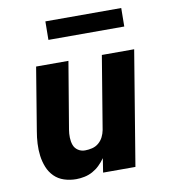

<svg xmlns="http://www.w3.org/2000/svg" viewBox="-81 -782 762 860"><g transform="rotate(-10 300.0 -352.0)"><path d="M197 8Q168 8 142 -0.5Q116 -9 97.5 -27.5Q79 -46 69 -71Q59 -96 55.5 -123Q52 -150 53.5 -178.5Q55 -207 60 -235L107 -520H254L203 -216Q200 -198 200.5 -180Q201 -162 206.5 -146.5Q212 -131 226 -121.5Q240 -112 258 -112Q274 -112 290.5 -116Q307 -120 320 -131Q333 -142 340.5 -157Q348 -172 351 -188L406 -520H553L467 0H320L330 -64Q318 -47 303.5 -33Q289 -19 271.5 -9.5Q254 0 234.5 4Q215 8 197 8ZM182 -628 183 -712H528L527 -628Z"/></g></svg>

Font: Iosevka Aile Heavy
Style: Italic
Weight: 900
Italic angle: -9°
Designer: Belleve Invis
Foundry: Belleve Invis
Version: Version 31.1.0; ttfautohint (v1.8.4)